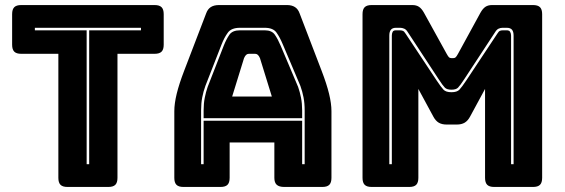

<svg xmlns="http://www.w3.org/2000/svg" viewBox="-20 -740 2235 760"><path d="M409 0H247Q228 0 219.5 -8.5Q211 -17 211 -36V-527H64Q45 -527 36.5 -535.5Q28 -544 28 -563V-684Q28 -703 36.5 -711.5Q45 -720 64 -720H592Q611 -720 619.5 -711.5Q628 -703 628 -684V-563Q628 -544 619.5 -535.5Q611 -527 592 -527H445V-36Q445 -17 436.5 -8.5Q428 0 409 0ZM323 -90H333V-620H538V-630H118V-620H323Z M786 -303Q786 -330 790.5 -353Q795 -376 802 -396L866 -560Q876 -585 888 -602.5Q900 -620 930 -620H1028Q1056 -620 1068 -602.5Q1080 -585 1091 -559L1160 -396Q1167 -376 1171.5 -353Q1176 -330 1176 -303V-272H786ZM946 -510 899 -358H1056L1009 -510Q1005 -519 1000.5 -523Q996 -527 990 -527H965Q959 -527 954.5 -523Q950 -519 946 -510ZM1176 -90H1186V-303Q1186 -331 1181.5 -354.5Q1177 -378 1169 -400L1100 -563Q1088 -592 1074.5 -611Q1061 -630 1028 -630H930Q896 -630 882 -611Q868 -592 857 -564L793 -400Q785 -378 780.5 -354.5Q776 -331 776 -303V-90H786V-262H1176ZM889 -36Q889 -17 880.5 -8.5Q872 0 853 0H706Q687 0 678.5 -8.5Q670 -17 670 -36V-300Q670 -330 679.5 -369Q689 -408 709 -460L796 -687Q802 -704 814.5 -712Q827 -720 847 -720H1116Q1135 -720 1147.5 -712Q1160 -704 1166 -687L1253 -460Q1273 -408 1282.5 -369Q1292 -330 1292 -300V-36Q1292 -17 1283.5 -8.5Q1275 0 1256 0H1105Q1085 0 1075.5 -8.5Q1066 -17 1066 -36V-176H889Z M1767 -385Q1749 -385 1741 -393Q1733 -401 1716 -427L1594 -613Q1588 -623 1580 -626.5Q1572 -630 1564 -630H1547Q1534 -630 1527.5 -622.5Q1521 -615 1521 -599V-90H1531V-599Q1531 -607 1534 -613.5Q1537 -620 1547 -620H1562Q1569 -620 1574.5 -618Q1580 -616 1586 -606L1708 -422Q1726 -395 1735.5 -385Q1745 -375 1767 -375Q1789 -375 1798.5 -385Q1808 -395 1826 -422L1948 -606Q1954 -616 1959 -618Q1964 -620 1971 -620H1986Q1996 -620 1999.5 -613.5Q2003 -607 2003 -599V-90H2013V-599Q2013 -615 2006.5 -622.5Q2000 -630 1986 -630H1969Q1961 -630 1953.5 -626.5Q1946 -623 1940 -613L1818 -427Q1801 -401 1793 -393Q1785 -385 1767 -385ZM1600 0H1451Q1432 0 1423.5 -8.5Q1415 -17 1415 -36V-684Q1415 -703 1423.5 -711.5Q1432 -720 1451 -720H1612Q1628 -720 1638.5 -713Q1649 -706 1658 -690L1748 -527Q1753 -518 1756.5 -514Q1760 -510 1766 -510H1775Q1781 -510 1784.5 -514Q1788 -518 1793 -527L1882 -690Q1891 -706 1901.5 -713Q1912 -720 1928 -720H2090Q2109 -720 2117.5 -711.5Q2126 -703 2126 -684V-36Q2126 -17 2117.5 -8.5Q2109 0 2090 0H1936Q1917 0 1908.5 -8.5Q1900 -17 1900 -36V-388L1841 -279Q1832 -262 1819.5 -254.5Q1807 -247 1788 -247H1748Q1729 -247 1716.5 -254.5Q1704 -262 1695 -279L1636 -388V-36Q1636 -17 1627.5 -8.5Q1619 0 1600 0Z"/></svg>

Font: Bungee Inline
Style: Regular
Weight: 400
Version: Version 1.000;PS 1.0;hotconv 1.0.72;makeotf.lib2.5.5900